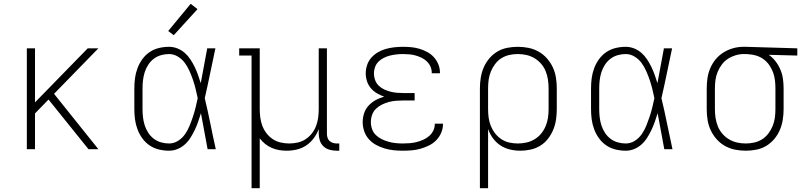

<svg xmlns="http://www.w3.org/2000/svg" viewBox="-20 -784 4240 1009"><path d="M121 0V-530H164V-246L441 -530H497L264 -291L497 0H445L424 -26L235 -261L164 -188V0Z M868 8Q841 8 814.5 1.5Q788 -5 766 -20Q744 -35 728 -57Q712 -79 702.5 -104.5Q693 -130 689.5 -156.5Q686 -183 686 -210V-320Q686 -347 689.5 -373.5Q693 -400 702.5 -425.5Q712 -451 728 -473Q744 -495 766 -510Q788 -525 814.5 -531.5Q841 -538 868 -538Q891 -538 912.5 -529.5Q934 -521 951 -506Q968 -491 980.5 -472Q993 -453 1003 -432.5Q1013 -412 1020.5 -390.5Q1028 -369 1035 -347Q1044 -393 1052 -438.5Q1060 -484 1069 -530H1112Q1098 -465 1084.5 -399Q1071 -333 1056 -268Q1072 -202 1085.5 -134.5Q1099 -67 1114 0H1071Q1062 -47 1053.5 -94.5Q1045 -142 1036 -189Q1029 -167 1021.5 -145Q1014 -123 1004 -102Q994 -81 981.5 -61Q969 -41 952 -25.5Q935 -10 913.5 -1Q892 8 868 8ZM868 -30Q894 -30 916 -44Q938 -58 952.5 -79Q967 -100 976.5 -123.5Q986 -147 994 -171Q1002 -195 1008 -219.5Q1014 -244 1019 -268Q1014 -293 1008 -317Q1002 -341 994 -364.5Q986 -388 976 -410.5Q966 -433 951.5 -453Q937 -473 915 -486.5Q893 -500 868 -500Q847 -500 826 -494Q805 -488 788 -475Q771 -462 759 -443.5Q747 -425 740.5 -404.5Q734 -384 731.5 -362.5Q729 -341 729 -320V-210Q729 -189 731.5 -167.5Q734 -146 740.5 -125.5Q747 -105 759 -86.5Q771 -68 788 -55Q805 -42 826 -36Q847 -30 868 -30ZM893 -599 864 -621 982 -764 1018 -736Z M1302 205V-492H1237V-530H1345V-210Q1345 -188 1348 -165.5Q1351 -143 1359 -122Q1367 -101 1381 -83Q1395 -65 1414 -52.5Q1433 -40 1455.5 -35Q1478 -30 1500 -30Q1522 -30 1544.5 -35Q1567 -40 1586 -52.5Q1605 -65 1619 -83Q1633 -101 1641 -122Q1649 -143 1652 -165.5Q1655 -188 1655 -210V-530H1698V-82Q1698 -71 1701 -61Q1704 -51 1711 -44Q1718 -37 1728.5 -33.5Q1739 -30 1749 -30H1763V8H1749Q1730 8 1712 3Q1694 -2 1680.5 -14.5Q1667 -27 1661 -45Q1655 -63 1655 -82V-106Q1646 -81 1629.5 -58.5Q1613 -36 1590.5 -20.5Q1568 -5 1541 1.5Q1514 8 1487 8Q1466 8 1446 4.5Q1426 1 1407.5 -7Q1389 -15 1373 -28Q1357 -41 1345 -57V205Z M2097 8Q2073 8 2048.5 5.5Q2024 3 2001 -4Q1978 -11 1956.5 -22.5Q1935 -34 1918.5 -52.5Q1902 -71 1894 -94.5Q1886 -118 1886 -142Q1886 -166 1893.5 -189Q1901 -212 1917.5 -229.5Q1934 -247 1955 -258.5Q1976 -270 1999 -276Q1979 -283 1960.5 -294Q1942 -305 1928.5 -321Q1915 -337 1908.5 -357.5Q1902 -378 1902 -399Q1902 -421 1909.5 -443Q1917 -465 1932 -481.5Q1947 -498 1966.5 -509.5Q1986 -521 2008 -527Q2030 -533 2052.5 -535.5Q2075 -538 2097 -538Q2119 -538 2141 -536Q2163 -534 2184.5 -527.5Q2206 -521 2225.5 -510.5Q2245 -500 2260 -483.5Q2275 -467 2283.5 -446Q2292 -425 2292 -403Q2292 -402 2292 -401Q2292 -400 2292 -399H2249Q2249 -400 2249 -400.5Q2249 -401 2249 -402Q2249 -419 2242 -434.5Q2235 -450 2223 -461.5Q2211 -473 2195.5 -480.5Q2180 -488 2164 -492.5Q2148 -497 2131 -498.5Q2114 -500 2097 -500Q2080 -500 2063 -498Q2046 -496 2029.5 -492Q2013 -488 1997 -480Q1981 -472 1969 -460Q1957 -448 1951 -431.5Q1945 -415 1945 -398Q1945 -381 1951 -364Q1957 -347 1969.5 -334.5Q1982 -322 1998 -314.5Q2014 -307 2031 -302.5Q2048 -298 2065.5 -296.5Q2083 -295 2100 -295H2159V-256H2100Q2081 -256 2061.5 -254.5Q2042 -253 2023.5 -248Q2005 -243 1987.5 -234.5Q1970 -226 1956 -212.5Q1942 -199 1935.5 -180.5Q1929 -162 1929 -142Q1929 -123 1935.5 -105Q1942 -87 1955.5 -74Q1969 -61 1986.5 -52.5Q2004 -44 2022 -39Q2040 -34 2059 -32Q2078 -30 2097 -30Q2115 -30 2133.5 -31.5Q2152 -33 2169.5 -37.5Q2187 -42 2204 -49.5Q2221 -57 2235 -69Q2249 -81 2257 -97.5Q2265 -114 2265 -133Q2265 -133 2265 -133Q2265 -133 2265 -134H2308Q2308 -133 2308 -132.5Q2308 -132 2308 -132Q2308 -108 2298.5 -86Q2289 -64 2272.5 -47Q2256 -30 2234.5 -19.5Q2213 -9 2190.5 -2.5Q2168 4 2144.5 6Q2121 8 2097 8Z M2502 205V-320Q2502 -348 2506.5 -376Q2511 -404 2522 -429.5Q2533 -455 2551 -476.5Q2569 -498 2593 -512.5Q2617 -527 2645 -532.5Q2673 -538 2701 -538Q2729 -538 2757 -532.5Q2785 -527 2810 -513Q2835 -499 2854 -477.5Q2873 -456 2885 -430.5Q2897 -405 2901.5 -376.5Q2906 -348 2906 -320V-210Q2906 -183 2902 -155.5Q2898 -128 2887.5 -102.5Q2877 -77 2860 -55Q2843 -33 2819.5 -18.5Q2796 -4 2769 2Q2742 8 2714 8Q2687 8 2659.5 1.5Q2632 -5 2609.5 -20Q2587 -35 2570.5 -57.5Q2554 -80 2545 -106V205ZM2701 -30Q2724 -30 2746.5 -35Q2769 -40 2789 -52Q2809 -64 2823.5 -81.5Q2838 -99 2847 -120Q2856 -141 2859.5 -164Q2863 -187 2863 -210V-320Q2863 -343 2859.5 -366Q2856 -389 2847.5 -410Q2839 -431 2824 -448.5Q2809 -466 2789 -478Q2769 -490 2746.5 -495Q2724 -500 2701 -500Q2678 -500 2656 -495Q2634 -490 2615 -478Q2596 -466 2582 -447.5Q2568 -429 2559.5 -408Q2551 -387 2548 -365Q2545 -343 2545 -320V-210Q2545 -187 2548 -165Q2551 -143 2559.5 -122Q2568 -101 2582 -83Q2596 -65 2615 -52.5Q2634 -40 2656 -35Q2678 -30 2701 -30Z M3268 8Q3241 8 3214.5 1.5Q3188 -5 3166 -20Q3144 -35 3128 -57Q3112 -79 3102.5 -104.5Q3093 -130 3089.5 -156.5Q3086 -183 3086 -210V-320Q3086 -347 3089.5 -373.5Q3093 -400 3102.5 -425.5Q3112 -451 3128 -473Q3144 -495 3166 -510Q3188 -525 3214.5 -531.5Q3241 -538 3268 -538Q3291 -538 3312.5 -529.5Q3334 -521 3351 -506Q3368 -491 3380.5 -472Q3393 -453 3403 -432.5Q3413 -412 3420.5 -390.5Q3428 -369 3435 -347Q3444 -393 3452 -438.5Q3460 -484 3469 -530H3512Q3498 -465 3484.5 -399Q3471 -333 3456 -268Q3472 -202 3485.5 -134.5Q3499 -67 3514 0H3471Q3462 -47 3453.5 -94.5Q3445 -142 3436 -189Q3429 -167 3421.5 -145Q3414 -123 3404 -102Q3394 -81 3381.5 -61Q3369 -41 3352 -25.5Q3335 -10 3313.5 -1Q3292 8 3268 8ZM3268 -30Q3294 -30 3316 -44Q3338 -58 3352.5 -79Q3367 -100 3376.5 -123.5Q3386 -147 3394 -171Q3402 -195 3408 -219.5Q3414 -244 3419 -268Q3414 -293 3408 -317Q3402 -341 3394 -364.5Q3386 -388 3376 -410.5Q3366 -433 3351.5 -453Q3337 -473 3315 -486.5Q3293 -500 3268 -500Q3247 -500 3226 -494Q3205 -488 3188 -475Q3171 -462 3159 -443.5Q3147 -425 3140.5 -404.5Q3134 -384 3131.5 -362.5Q3129 -341 3129 -320V-210Q3129 -189 3131.5 -167.5Q3134 -146 3140.5 -125.5Q3147 -105 3159 -86.5Q3171 -68 3188 -55Q3205 -42 3226 -36Q3247 -30 3268 -30Z M3899 8Q3871 8 3843 2.5Q3815 -3 3790 -17Q3765 -31 3746 -52.5Q3727 -74 3715 -99.5Q3703 -125 3698.5 -153.5Q3694 -182 3694 -210V-320Q3694 -347 3698 -374Q3702 -401 3713 -426.5Q3724 -452 3741.5 -473Q3759 -494 3782.5 -508.5Q3806 -523 3832.5 -530.5Q3859 -538 3886 -538Q3889 -538 3892.5 -538Q3896 -538 3900 -538L4170 -530V-492L4020 -496Q4040 -482 4055.5 -462Q4071 -442 4081 -418.5Q4091 -395 4094.5 -370Q4098 -345 4098 -320V-210Q4098 -182 4093.5 -154Q4089 -126 4078 -100.5Q4067 -75 4049 -53.5Q4031 -32 4007 -17.5Q3983 -3 3955 2.5Q3927 8 3899 8ZM3899 -30Q3922 -30 3944 -35Q3966 -40 3985 -52Q4004 -64 4018 -82.5Q4032 -101 4040.5 -122Q4049 -143 4052 -165Q4055 -187 4055 -210V-320Q4055 -341 4052.5 -362.5Q4050 -384 4042.5 -404Q4035 -424 4022.5 -442Q4010 -460 3993 -472.5Q3976 -485 3955.5 -491.5Q3935 -498 3913 -499L3900 -500Q3897 -500 3894.5 -500Q3892 -500 3889 -500Q3867 -500 3845.5 -493.5Q3824 -487 3805.5 -475Q3787 -463 3773.5 -445Q3760 -427 3751.5 -406.5Q3743 -386 3740 -364Q3737 -342 3737 -320V-210Q3737 -187 3740.5 -164Q3744 -141 3752.5 -120Q3761 -99 3776 -81.5Q3791 -64 3811 -52Q3831 -40 3853.5 -35Q3876 -30 3899 -30Z"/></svg>

Font: Iosevka Slab XLtEx
Style: Regular
Weight: 200
Width: 7
Monospace: yes
Designer: Belleve Invis
Foundry: Belleve Invis
Version: Version 11.1.0; ttfautohint (v1.8.3)